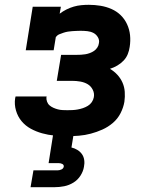

<svg xmlns="http://www.w3.org/2000/svg" viewBox="-20 -558 640 798"><path d="M260 8Q233 8 206.5 5.5Q180 3 155 -4Q130 -11 108 -23Q86 -35 70 -54Q54 -73 46.5 -98.5Q39 -124 43 -150Q44 -152 44 -154Q44 -156 45 -157H174Q174 -157 174 -156.5Q174 -156 173 -155Q172 -145 175.5 -135.5Q179 -126 186 -120Q193 -114 202 -110Q211 -106 220.5 -103.5Q230 -101 240 -100.5Q250 -100 260 -100Q271 -100 281.5 -100.5Q292 -101 303 -103Q314 -105 324.5 -108.5Q335 -112 345 -118Q355 -124 361.5 -133.5Q368 -143 370 -154Q373 -170 365.5 -185Q358 -200 344.5 -208Q331 -216 314 -219Q297 -222 280 -222H216L234 -330H298Q307 -330 316.5 -330.5Q326 -331 335 -332.5Q344 -334 353.5 -337.5Q363 -341 371 -346.5Q379 -352 384.5 -360.5Q390 -369 391 -378Q394 -391 387 -403Q380 -415 368.5 -421Q357 -427 343 -428.5Q329 -430 315 -430Q306 -430 297 -429.5Q288 -429 279.5 -428.5Q271 -428 262 -426.5Q253 -425 244 -422Q235 -419 226.5 -415.5Q218 -412 212 -404L203 -349H87L116 -530H233L228 -501Q241 -511 256 -518.5Q271 -526 286.5 -530.5Q302 -535 318 -536.5Q334 -538 349 -538Q374 -538 398 -534Q422 -530 443.5 -520.5Q465 -511 481.5 -495Q498 -479 508 -457.5Q518 -436 520.5 -412Q523 -388 519 -363Q517 -348 511 -333Q505 -318 493.5 -306Q482 -294 467.5 -285.5Q453 -277 437 -272Q454 -262 467.5 -247.5Q481 -233 489 -215Q497 -197 498.5 -176.5Q500 -156 497 -135Q493 -111 481 -87.5Q469 -64 449 -47Q429 -30 405.5 -19.5Q382 -9 357.5 -2.5Q333 4 308.5 6Q284 8 260 8ZM107 220 119 150H219Q227 150 235 146.5Q243 143 245 135Q246 127 239 123.5Q232 120 224 120H182L201 0H286L277 55Q290 58 301.5 65Q313 72 320.5 82.5Q328 93 330 107Q332 121 329 135Q326 154 314.5 172Q303 190 285 201Q267 212 247 216Q227 220 207 220Z"/></svg>

Font: Iosevka Slab XBdEx
Style: Italic
Weight: 800
Width: 7
Italic angle: -9°
Monospace: yes
Designer: Belleve Invis
Foundry: Belleve Invis
Version: Version 11.1.1; ttfautohint (v1.8.3)